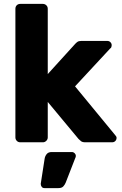

<svg xmlns="http://www.w3.org/2000/svg" viewBox="-20 -730 625 985"><path d="M84 0Q73 0 66 -7.5Q59 -15 59 -25V-685Q59 -696 66 -703Q73 -710 84 -710H200Q210 -710 217.5 -703Q225 -696 225 -685V-350L364 -503Q370 -510 377 -515Q384 -520 397 -520H531Q540 -520 546.5 -513.5Q553 -507 553 -498Q553 -494 551.5 -489Q550 -484 545 -481L365 -287L570 -38Q578 -30 578 -23Q578 -13 571.5 -6.5Q565 0 555 0H418Q403 0 396 -5.5Q389 -11 383 -17L225 -207V-25Q225 -15 217.5 -7.5Q210 0 200 0ZM208 235Q199 235 194 228.5Q189 222 189 213L209 84Q211 71 219.5 60.5Q228 50 245 50H349Q357 50 363 56Q369 62 369 70Q369 76 366 81L317 207Q313 217 305 226Q297 235 280 235Z"/></svg>

Font: Rubik
Style: Bold
Weight: 700
Designer: Hubert and Fischer
Foundry: Hubert and Fischer
Version: Version 2.300;gftools[0.9.30]